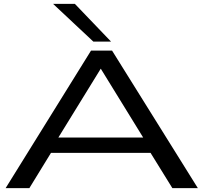

<svg xmlns="http://www.w3.org/2000/svg" viewBox="-20 -967 1045 987"><path d="M9 0 448 -707H556L997 0H866L754 -181H242L131 0ZM280 -260H716L498 -614ZM460 -753 253 -947H365L551 -753Z"/></svg>

Font: Georama ExtraExtended
Style: Regular
Weight: 400
Width: 8
Designer: Jean-Baptiste Levee
Foundry: Production Type
Version: Version 1.000